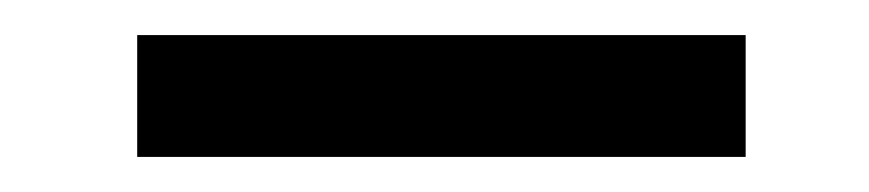

<svg xmlns="http://www.w3.org/2000/svg" viewBox="-20 -731 498 110"><path d="M407.2 -710.9H58.6V-641.1H407.2Z"/></svg>

Font: Nahid
Style: Regular
Weight: 400
Foundry: DejaVu fonts team - Redesigned by Saber Rastikerdar
Version: Version 0.3.0